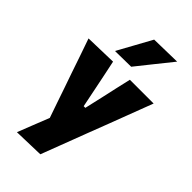

<svg xmlns="http://www.w3.org/2000/svg" viewBox="-290 -862 1146 1146"><g transform="rotate(45 283.0 -289.0)"><path d="M102 197.5Q121 149 141 98.2Q161 47.5 180.5 -1.5Q164 -49 147.5 -96.8Q131 -144.5 115.5 -190.5L84 -281Q66 -334.5 46.5 -391Q27 -447 8.5 -500.5L210 -506Q220 -457 230 -410.5Q239.5 -364 249.5 -315L274 -194H288L315.5 -314.5Q326 -362 336.2 -407.8Q346.5 -453.5 357.5 -500.5H558Q542.5 -460.5 528.5 -423Q514 -385 497 -340Q479.5 -294.5 456 -232L402 -91.5Q366 4 340.2 71Q314.5 138 294 192ZM173 -559Q202.5 -612.5 232 -666Q261 -719 290.5 -772.5L480.5 -776.5Q435.5 -720.5 392.2 -666.5Q349 -612.5 308 -561Z"/></g></svg>

Font: Heraclito ExtraBold
Style: Regular
Weight: 800
Designer: Kostas Bartsokas (font) & Cristiano Sobral (main changes)
Foundry: Kostas Bartsokas (font) & Cristiano Sobral (main changes)
Version: Version 1.00;July 8, 2020;FontCreator 13.0.0.2655 64-bit